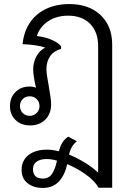

<svg xmlns="http://www.w3.org/2000/svg" viewBox="-20 -606 648 943"><path d="M531 -386V316H464Q446 283 403 252Q360 221 310 200Q299 253 269.5 285Q240 317 190 317Q144 317 115 293.5Q86 270 86 228Q86 183 119.5 156Q153 129 212 129Q237 129 269 137Q275 114 285 96.5Q295 79 315 65L358 88Q329 109 319 153Q360 170 398 193.5Q436 217 462 242V-379Q462 -449 422.5 -489Q383 -529 315 -529Q258 -529 217 -502Q176 -475 161 -429Q199 -425 231.5 -411.5Q264 -398 280 -379V-366Q244 -356 226 -329.5Q208 -303 208 -267Q208 -243 219 -186Q231 -120 231 -93Q231 -47 202.5 -18.5Q174 10 128 10Q84 10 56.5 -16.5Q29 -43 29 -85Q29 -127 56 -154Q83 -181 125 -181Q144 -181 157 -175Q151 -198 147 -223.5Q143 -249 143 -265Q143 -300 159 -329.5Q175 -359 202 -372Q184 -379 154 -383.5Q124 -388 91 -389Q96 -446 124.5 -491Q153 -536 203.5 -561Q254 -586 320 -586Q417 -586 474 -532Q531 -478 531 -386ZM174 -85Q174 -106 160 -119.5Q146 -133 126 -133Q105 -133 91.5 -119.5Q78 -106 78 -85Q78 -65 91.5 -51Q105 -37 126 -37Q146 -37 160 -51Q174 -65 174 -85ZM260 183Q231 175 210 175Q179 175 160.5 187.5Q142 200 142 225Q142 247 154 259Q166 271 190 271Q220 271 235.5 248Q251 225 260 183Z"/></svg>

Font: Sarabun Light
Style: Regular
Weight: 300
Designer: Suppakit Chalermlarp | Katatrad Co.,Ltd.
Foundry: Cadson Demak Co.,Ltd.
Version: Version 1.000; ttfautohint (v1.6)